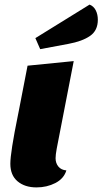

<svg xmlns="http://www.w3.org/2000/svg" viewBox="-20 -796 446 836"><path d="M222 -107Q222 -86 234 -71Q246 -56 269 -54Q258 -18 221 1Q184 20 139 20Q88 20 56.5 -6.5Q25 -33 25 -83Q25 -132 58 -294L62 -314L100 -510L301 -530L227 -149Q222 -122 222 -107ZM406 -710Q406 -663 372 -639.5Q338 -616 278 -605L155 -582L134 -630L370 -776Q388 -769 397 -751Q406 -733 406 -710Z"/></svg>

Font: Sansita ExtraBold Italic
Style: Regular
Weight: 800
Italic angle: -11°
Designer: Pablo Cosgaya
Foundry: Omnibus-Type
Version: Version 1.006